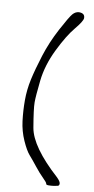

<svg xmlns="http://www.w3.org/2000/svg" viewBox="-98 -781 471 962"><g transform="rotate(10 138.0 -300.5)"><path d="M222.7 -741.2Q252.9 -741.2 252.9 -716.8Q252.9 -701.2 216.3 -657.2Q179.7 -613.3 139.6 -531.2Q99.6 -449.2 90.8 -369.6Q82 -290 82 -257.8Q82 -225.6 98.1 -131.3Q114.3 -37.1 257.8 92.8Q276.4 111.3 276.4 121.6Q276.4 131.8 269 133.8Q261.7 135.7 249 137.7Q236.3 139.6 223.1 139.6Q210 139.6 210 133.8Q210 127.9 189.5 107.9Q168.9 87.9 145 57.6Q121.1 27.3 103.5 7.3Q85.9 -12.7 65.4 -58.6Q44.9 -104.5 38.6 -155.3Q32.2 -206.1 32.2 -259.8Q32.2 -313.5 43.9 -367.2Q55.7 -420.9 78.6 -493.7Q101.6 -566.4 139.6 -637.7Q177.7 -709 191.4 -724.6Q205.1 -740.2 222.7 -741.2Z"/></g></svg>

Font: Drukaatie burti
Style: Light
Weight: 300
Version: Version 0.14